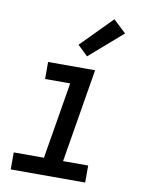

<svg xmlns="http://www.w3.org/2000/svg" viewBox="-86 -829 672 889"><g transform="rotate(10 250.0 -384.0)"><path d="M377 0H27V-80H169L229 -440H111V-520H332L259 -80H377ZM284 -577 236 -623 379 -768 439 -712Z"/></g></svg>

Font: Iosevka Term Curly Md Obl
Style: Regular
Weight: 500
Italic angle: -9°
Designer: Belleve Invis
Foundry: Belleve Invis
Version: Version 32.3.0